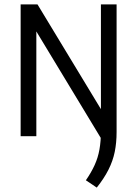

<svg xmlns="http://www.w3.org/2000/svg" viewBox="-20 -615 620 867"><path d="M73.2 0V-595H149.4L452.8 -94L441 17.7L127.2 -501H144.1V0ZM417 232.1 367.8 199.1Q392.5 163.2 407.5 130Q422.6 96.8 429.1 59.9Q435.7 23.1 435.7 -23.8V-595H506.5V-19Q506.5 29.4 498.1 70.8Q489.6 112.1 469.9 151.1Q450.2 190.2 417 232.1Z"/></svg>

Font: Encode Sans SC Condensed Thin
Style: Regular
Weight: 100
Width: 3
Designer: Multiple Designers
Foundry: Impallari Type
Version: Version 3.002